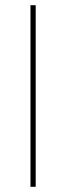

<svg xmlns="http://www.w3.org/2000/svg" viewBox="-20 -717 254 737"><path d="M97 -697H117V0H97Z"/></svg>

Font: Hanken Grotesk Thin
Style: Regular
Weight: 100
Designer: Alfredo Marco Pradil
Foundry: Hanken Design Co.
Version: Version 3.014